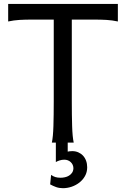

<svg xmlns="http://www.w3.org/2000/svg" viewBox="-20 -733 658 987"><path d="M585.9 -712.9V-622.6Q556.6 -628.9 528.1 -630.6Q499.5 -632.3 466.3 -632.3H349.1V-212.4Q349.1 -140.1 350.8 -84.7Q352.5 -29.3 358.9 0H328.1V46.4Q333 45.4 338.1 44.7Q343.3 43.9 351.6 43.9Q368.2 43.9 382.3 50Q396.5 56.2 406.7 67.1Q417 78.1 422.6 93.5Q428.2 108.9 428.2 127Q428.2 151.9 417 171.9Q405.8 191.9 387.7 205.8Q369.6 219.7 347.7 227.1Q325.7 234.4 303.7 234.4Q284.7 234.4 268.8 228.8Q252.9 223.1 237.8 214.8L242.7 166Q253.4 173.8 264.6 177.2Q275.9 180.7 291.5 180.7Q302.2 180.7 313.7 178.2Q325.2 175.8 334.7 169.9Q344.2 164.1 350.6 154.8Q356.9 145.5 357.4 131.8Q356.9 112.8 343.5 100.3Q330.1 87.9 310.1 87.9Q298.3 87.9 286.6 91.6Q274.9 95.2 267.1 100.1V0H246.6Q252.9 -29.3 254.6 -84.7Q256.3 -140.1 256.3 -212.4V-632.3H141.6Q108.9 -632.3 80.1 -630.6Q51.3 -628.9 22 -622.6V-712.9Z"/></svg>

Font: Andika Compact
Style: Regular
Weight: 400
Designer: Victor Gaultney, Annie Olsen, Julie Remington, Don Collingsworth, Eric Hays, Becca Hirsbrunner
Foundry: SIL International
Version: Version 5.000 ; LnSpcTght